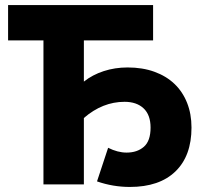

<svg xmlns="http://www.w3.org/2000/svg" viewBox="-20 -730 788 760"><path d="M152 -570H12V-710H586V-570H312V-407Q346 -434 390.5 -448.5Q435 -463 485 -463Q544 -463 591 -446Q638 -429 670.5 -398Q703 -367 720.5 -323Q738 -279 738 -225Q738 -113 674.5 -51.5Q611 10 494 10Q427 10 364 -12L408 -145Q446 -126 481 -126Q523 -126 549.5 -149Q576 -172 576 -225Q576 -275 548.5 -301Q521 -327 473 -327Q386 -327 312 -263V0H152Z"/></svg>

Font: Oxford Sans
Style: Regular
Weight: 800
Designer: Matt McInerney, Pablo Impallari, Rodrigo Fuenzalida
Foundry: Matt McInerney, Pablo Impallari, Rodrigo Fuenzalida
Version: Version 3.000g; ttfautohint (v1.5) -l 8 -r 28 -G 28 -x 14 -D